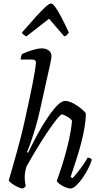

<svg xmlns="http://www.w3.org/2000/svg" viewBox="-20 -1076 574 1096"><path d="M110 0Q102 0 89.5 -5Q77 -10 64 -17.5Q51 -25 41.5 -33Q32 -41 30 -46Q34 -61 42 -88Q50 -115 59.5 -149Q69 -183 79 -218.5Q89 -254 97 -286Q110 -336 122 -391Q134 -446 145.5 -499Q157 -552 166 -598Q175 -644 180 -676Q185 -708 185 -719Q185 -729 179.5 -732.5Q174 -736 163 -736H98Q98 -743 100.5 -753Q103 -763 105 -767Q124 -776 145 -783.5Q166 -791 185.5 -795.5Q205 -800 218 -800Q241 -800 257.5 -788.5Q274 -777 274 -754Q274 -748 271 -732.5Q268 -717 262 -690L208 -447Q196 -393 181.5 -344.5Q167 -296 154.5 -260.5Q142 -225 134 -208L140 -204Q157 -238 177.5 -278Q198 -318 221.5 -357Q245 -396 268.5 -428.5Q292 -461 313.5 -480.5Q335 -500 353 -500Q368 -500 387 -491.5Q406 -483 424 -470.5Q442 -458 455 -446Q468 -434 470 -428Q470 -391 462 -345Q454 -299 441.5 -252.5Q429 -206 416 -166Q403 -126 394 -99Q385 -72 383 -66L394 -59Q404 -69 420.5 -89.5Q437 -110 453.5 -133.5Q470 -157 480 -176Q489 -176 495.5 -172.5Q502 -169 504 -164Q498 -143 484 -115Q470 -87 452 -61Q434 -35 415.5 -17.5Q397 0 382 0Q370 0 352.5 -7.5Q335 -15 321 -25Q307 -35 304 -43Q308 -54 320.5 -90Q333 -126 348 -177Q363 -228 375 -283Q387 -338 391 -387Q385 -397 373 -404.5Q361 -412 350 -417.5Q339 -423 334 -423Q327 -423 308.5 -401Q290 -379 266 -344.5Q242 -310 216.5 -269.5Q191 -229 168.5 -191Q146 -153 131 -125Q126 -108 123.5 -92.5Q121 -77 121 -61Q121 -51 122.5 -39Q124 -27 127 -14Q125 -11 121.5 -7.5Q118 -4 110 0ZM130 -868Q121 -873 114 -878.5Q107 -884 105 -890Q151 -943 184 -979.5Q217 -1016 239 -1036Q261 -1056 271 -1056Q281 -1056 295.5 -1036Q310 -1016 329.5 -979Q349 -942 373 -890Q369 -885 363.5 -878Q358 -871 347 -868L260 -969Z"/></svg>

Font: Texturina Medium 12pt Light
Style: Italic
Weight: 300
Italic angle: -11°
Version: Version 1.002